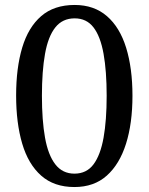

<svg xmlns="http://www.w3.org/2000/svg" viewBox="-20 -744 599 774"><path d="M280 10Q198 10 146 -36Q94 -82 69.5 -165Q45 -248 45 -359Q45 -470 69.5 -552Q94 -634 146 -679Q198 -724 281 -724Q359 -724 411 -679Q463 -634 488.5 -551.5Q514 -469 514 -358Q514 -247 488 -164.5Q462 -82 410.5 -36Q359 10 280 10ZM280 -44Q329 -44 357 -81.5Q385 -119 397.5 -189Q410 -259 410 -358Q410 -457 397.5 -527Q385 -597 357 -633.5Q329 -670 281 -670Q232 -670 203 -633.5Q174 -597 161.5 -527Q149 -457 149 -358Q149 -259 161.5 -189Q174 -119 203 -81.5Q232 -44 280 -44Z"/></svg>

Font: Noto Serif Lao
Style: Regular
Weight: 400
Designer: Monotype Design Team
Foundry: Monotype Imaging Inc.
Version: Version 2.003